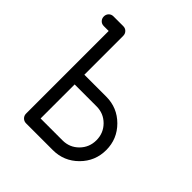

<svg xmlns="http://www.w3.org/2000/svg" viewBox="-136 -545 635 635"><g transform="rotate(45 181.5 -227.5)"><path d="M36.1 -454.6H82Q91.8 -454.6 98.1 -448Q104.5 -441.4 104.5 -431.6V-250H207Q258.8 -250 295.4 -213.4Q332 -176.8 332 -125Q332 -73.2 295.4 -36.6Q258.8 0 207 0H82Q72.3 0 65.7 -6.6Q59.1 -13.2 59.1 -22.9V-409.2H36.1Q26.4 -409.2 20 -415.8Q13.7 -422.4 13.7 -431.9Q13.7 -441.4 20 -448Q26.4 -454.6 36.1 -454.6ZM104.5 -45.4H207Q240.2 -45.4 263.2 -68.6Q286.1 -91.8 286.1 -125Q286.1 -158.2 263.2 -181.4Q240.2 -204.6 207 -204.6H104.5Z"/></g></svg>

Font: OpenGost Type A TT
Style: Regular
Weight: 400
Version: Version 0.3